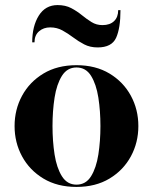

<svg xmlns="http://www.w3.org/2000/svg" viewBox="-20 -727 602 757"><path d="M178 -619Q151.5 -619 133.8 -603.5Q116 -588 116 -560H107Q107 -624 133 -665.5Q159 -707 207 -707Q238 -707 260.8 -695Q283.5 -683 302.5 -667.5Q321.5 -652 340.8 -640Q360 -628 384 -628Q413.5 -628 429.8 -643.8Q446 -659.5 446 -687H455Q455 -616 437.8 -578Q420.5 -540 365 -540Q335 -540 312 -552Q289 -564 268.5 -579.5Q248 -595 226.2 -607Q204.5 -619 178 -619ZM37.5 -230Q37.5 -295 67 -349.5Q96.5 -404 151.2 -437Q206 -470 281.5 -470Q357 -470 411.8 -437Q466.5 -404 496 -349.5Q525.5 -295 525.5 -230Q525.5 -165 496 -110.5Q466.5 -56 411.8 -23Q357 10 281.5 10Q206 10 151.2 -23Q96.5 -56 67 -110.5Q37.5 -165 37.5 -230ZM187 -230Q187 -170.5 195.2 -117.8Q203.5 -65 224.2 -32Q245 1 281.5 1Q318.5 1 339 -32Q359.5 -65 367.8 -117.8Q376 -170.5 376 -230Q376 -289.5 367.8 -342.2Q359.5 -395 339 -428Q318.5 -461 281.5 -461Q245 -461 224.2 -428Q203.5 -395 195.2 -342.2Q187 -289.5 187 -230Z"/></svg>

Font: Bodoni* 24pt
Style: Bold
Weight: 700
Version: Version 2.3